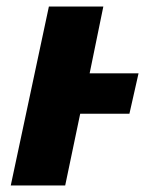

<svg xmlns="http://www.w3.org/2000/svg" viewBox="-20 -569 471 589"><path d="M13 0 130 -549H297L255 -344H405L377 -220H226L180 0Z"/></svg>

Font: Noto Sans Disp ExtBd
Style: Italic
Weight: 800
Italic angle: -12°
Designer: Monotype Design Team
Foundry: Monotype Imaging Inc.
Version: Version 2.000;GOOG;noto-source:20170915:90ef993387c0